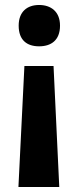

<svg xmlns="http://www.w3.org/2000/svg" viewBox="-20 -576 313 771"><path d="M221 -473C221 -530 184 -556 137 -556C89 -556 55 -529 55 -473C55 -414 89 -390 137 -390C185 -390 221 -414 221 -473ZM78 -311 54 175H218L195 -311Z"/></svg>

Font: Noto Sans Myanmar UI SemiCondensed
Style: Bold
Weight: 700
Width: 4
Designer: Monotype Design Team
Foundry: Monotype Imaging Inc.
Version: Version 2.103